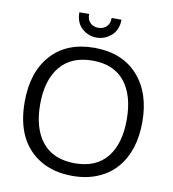

<svg xmlns="http://www.w3.org/2000/svg" viewBox="-98 -1005 990 1101"><g transform="rotate(10 397.0 -454.5)"><path d="M396.5 -794.4Q347.7 -794.4 310.5 -827.6Q274.4 -860.8 274.4 -920.4H331.1Q331.1 -886.7 349.6 -869.1Q368.2 -851.6 396 -851.6Q424.3 -851.6 443.4 -869.1Q462.4 -886.7 462.4 -920.4H519.5Q519.5 -861.3 482.4 -828.1Q445.3 -794.9 396.5 -794.4ZM397.5 10.7Q288.1 10.7 210 -36.1Q54.7 -129.4 54.7 -361.3Q54.7 -534.7 145 -634.8Q235.4 -734.9 396.5 -734.9Q557.6 -734.4 648.4 -633.8Q739.3 -533.2 739.3 -363.3Q739.3 -193.4 651.4 -92.8Q608.4 -43.9 543.5 -16.6Q478.5 10.7 397.5 10.7ZM397.5 -63Q522.5 -63 585.9 -142.1Q649.4 -221.2 648.9 -362.3Q648.4 -503.4 585 -582Q521.5 -660.6 397.9 -660.6Q274.4 -660.6 209.5 -582Q144.5 -502.9 144.5 -362.3Q144.5 -221.7 208.5 -142.6Q272.5 -63.5 397.5 -63Z"/></g></svg>

Font: Oxygen-Regular
Style: Regular
Weight: 400
Designer: Vernon Adams
Foundry: Vernon Adams
Version: Version Release 0.2.3 webfont; ttfautohint (v0.93.3-1d66) -l